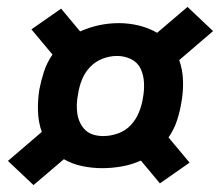

<svg xmlns="http://www.w3.org/2000/svg" viewBox="-20 -618 640 556"><path d="M77 -82 3 -152 101 -236Q91 -264 90 -296Q89 -328 94 -359Q99 -385 107.5 -411Q116 -437 132 -460L71 -533L157 -593L212 -527Q239 -539 267 -545Q295 -551 324 -551Q354 -551 382.5 -544Q411 -537 435 -523L523 -598L597 -528L499 -444Q509 -416 510 -384Q511 -352 505 -320Q501 -295 492.5 -269Q484 -243 468 -220L529 -147L443 -87L388 -153Q361 -141 332.5 -136Q304 -131 276 -131Q247 -131 218 -137Q189 -143 165 -157ZM279 -224Q300 -224 321.5 -231.5Q343 -239 358.5 -255.5Q374 -272 382.5 -293Q391 -314 394 -335Q398 -356 397 -378Q396 -400 387.5 -418.5Q379 -437 360 -446.5Q341 -456 319 -456Q298 -456 277 -448Q256 -440 240.5 -423.5Q225 -407 217 -386.5Q209 -366 206 -345Q203 -331 202.5 -316.5Q202 -302 204 -288.5Q206 -275 212 -262.5Q218 -250 227.5 -241Q237 -232 250.5 -228Q264 -224 279 -224Z"/></svg>

Font: Iosevka Curly Heavy Extended
Style: Italic
Weight: 900
Width: 7
Italic angle: -9°
Monospace: yes
Designer: Belleve Invis
Foundry: Belleve Invis
Version: Version 11.1.0; ttfautohint (v1.8.3)